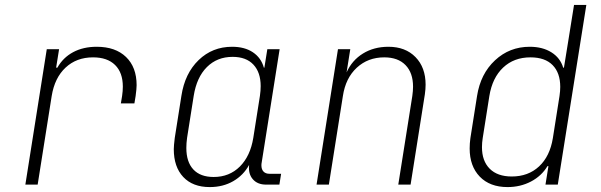

<svg xmlns="http://www.w3.org/2000/svg" viewBox="-20 -750 2440 780"><path d="M535 -404Q535 -390 531 -360L526 -330H471L476 -360Q479 -380 479 -398Q479 -455 447.5 -486Q416 -517 358 -517Q291 -517 246.5 -475.5Q202 -434 190 -360L133 0H83L170 -550H220L208 -475H213Q236 -516 277 -538Q318 -560 373 -560Q449 -560 492 -518.5Q535 -477 535 -404Z M1122 -44 1115 0H1061Q1026 0 1007 -22Q988 -44 992 -80Q969 -38 927.5 -14Q886 10 832 10Q763 10 724.5 -31Q686 -72 686 -144Q686 -158 690 -190L717 -361Q731 -452 787 -506Q843 -560 923 -560Q974 -560 1007.5 -537.5Q1041 -515 1052 -475H1054L1066 -550H1116L1043 -89Q1042 -85 1042 -78Q1042 -62 1050.5 -53Q1059 -44 1075 -44ZM1036 -361Q1039 -382 1039 -400Q1039 -456 1009.5 -487.5Q980 -519 925 -519Q862 -519 820.5 -477.5Q779 -436 767 -361L740 -190Q737 -168 737 -149Q737 -92 765.5 -61.5Q794 -31 848 -31Q912 -31 954.5 -73.5Q997 -116 1009 -190Z M1709 -406Q1709 -388 1706 -367L1648 0H1598L1655 -360Q1658 -381 1658 -398Q1658 -454 1627.5 -485.5Q1597 -517 1541 -517Q1475 -517 1429.5 -475Q1384 -433 1373 -360L1316 0H1266L1353 -550H1403L1388 -456Q1410 -505 1454.5 -532.5Q1499 -560 1558 -560Q1627 -560 1668 -518Q1709 -476 1709 -406Z M2312 -730H2362L2246 0H2196L2208 -75H2204Q2180 -35 2137 -12.5Q2094 10 2042 10Q1970 10 1929 -32.5Q1888 -75 1888 -147Q1888 -167 1891 -189L1918 -360Q1932 -450 1991 -505Q2050 -560 2132 -560Q2184 -560 2220 -537.5Q2256 -515 2268 -475H2271L2288 -580ZM2253 -360Q2256 -380 2256 -397Q2256 -454 2225 -485.5Q2194 -517 2135 -517Q2068 -517 2024 -475.5Q1980 -434 1968 -360L1941 -189Q1938 -170 1938 -152Q1938 -96 1969.5 -64.5Q2001 -33 2059 -33Q2126 -33 2170 -74Q2214 -115 2226 -189Z"/></svg>

Font: JetBrains Mono Extra Light
Style: Italic
Weight: 200
Italic angle: -9°
Monospace: yes
Designer: Philipp Nurullin, Konstantin Bulenkov
Foundry: JetBrains
Version: 2.002